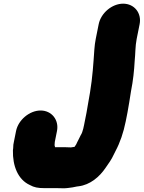

<svg xmlns="http://www.w3.org/2000/svg" viewBox="-20 -801 783 1046"><path d="M517.6 -669 501.6 -589C498.1 -571.7 495.6 -552.3 494 -531C488.7 -454.5 484.3 -381.3 470.5 -298C462.4 -257.6 458.3 -221.9 451.1 -186L441.9 -140C437.2 -116 431.6 -81.6 420 -65C411.2 -48.6 406.9 -36.8 398.4 -22C397 -15.1 389.7 -7.5 386.2 -1C377.3 0.3 370.7 1.3 366.6 2H365.6C356.4 1.3 346.5 1 335.8 1H279.8C279.4 -0.3 279.3 -1.3 279.4 -2C278.5 -4 277.9 -6 277.6 -8C277.9 -9.3 277.8 -10.7 277.4 -12L278.6 -28L290.4 -87C302.5 -147.5 261.6 -199 201.2 -199C140.8 -199 79.5 -147.5 67.4 -87L56.2 -31C53.1 -19 51.7 -6.7 51.8 6C51.1 9.3 50.7 13.3 50.4 18C48.4 102.8 77.5 177.4 142.7 207C165.7 219.8 186 224 223.3 224H291.3C312 224 332.6 226.1 351.5 223C362.1 222 389 218.1 399.1 215C401.7 215 404.5 214.7 407.3 214C470.8 206.5 522.1 162.5 555.4 113C571.9 89.4 587.8 67.8 599.8 41L609.8 21C633.8 -23.9 652.7 -78.4 665 -140L674.3 -187C682.1 -225.9 686.4 -261.1 693.5 -303C705.5 -362.9 710.8 -416.6 713.8 -470C717.8 -507.8 716.7 -549.4 724.6 -589L740.6 -669C752.7 -729.8 711.7 -781 650.9 -781C590.1 -781 529.7 -729.8 517.6 -669Z"/></svg>

Font: Smoothie
Style: BlkIt
Weight: 900
Foundry: Cannot Into Space Fonts
Version: Version 0.8